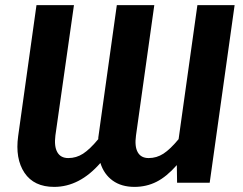

<svg xmlns="http://www.w3.org/2000/svg" viewBox="-20 -712 947 748"><path d="M749 -691.9H894L796.9 0H669.9L668.9 -68.8Q628.9 -23.4 589.6 -3.7Q550.3 16.1 503.9 16.1Q453.1 16.1 418.9 -8.5Q384.8 -33.2 371.1 -77.1Q290 16.1 190.9 16.1Q112.3 16.1 75.4 -38.8Q38.6 -93.8 50.8 -182.1L122.1 -691.9H268.1L195.8 -184.1Q190.4 -141.6 203.4 -118.9Q216.3 -96.2 246.1 -96.2Q277.3 -96.2 303.7 -113.3Q330.1 -130.4 362.8 -169.9Q362.8 -178.2 363.8 -182.1L435.1 -691.9H581.1L509.8 -184.1Q503.9 -141.6 516.6 -118.9Q529.3 -96.2 559.1 -96.2Q590.3 -96.2 616.7 -113.3Q643.1 -130.4 675.8 -169.9Z"/></svg>

Font: FiraGO SemiBold
Style: Italic
Weight: 600
Italic angle: -8°
Designer: bBox Type GmbH
Foundry: bBox Type GmbH
Version: Version 1.001;PS 001.001;hotconv 1.0.88;makeotf.lib2.5.64775